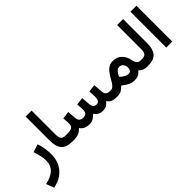

<svg xmlns="http://www.w3.org/2000/svg" viewBox="2 -1495 2575 2575"><g transform="rotate(-45 1289.5 -207.5)"><path d="M23.4 265.1 -18.6 154.3Q92.3 130.4 148.9 76.9Q205.6 23.4 205.6 -71.8Q205.6 -115.2 193.4 -167Q181.2 -218.8 165 -266.1L277.3 -303.2Q295.9 -251.5 305.4 -194.8Q314.9 -138.2 314.9 -85.4Q314.9 56.6 238.5 147Q162.1 237.3 23.4 265.1Z M427.7 -680.2H540.5V-226.1Q540.5 -168 559.6 -144.8Q578.6 -121.6 627.4 -121.6H639.6V0H627.4Q524.4 0 476.1 -54Q427.7 -107.9 427.7 -218.8Z M1215.8 0Q1171.4 0 1141.6 -18.6Q1111.8 -37.1 1092.3 -66.9Q1066.4 -35.6 1034.2 -17.8Q1002 0 960.4 0Q908.7 0 876.2 -17.6Q843.8 -35.2 823.7 -66.4Q798.3 -35.2 761.7 -17.6Q725.1 0 665 0H620.1V-121.6H666Q722.7 -121.6 747.8 -138.4Q772.9 -155.3 772.9 -210Q772.9 -221.7 771.2 -249.3Q769.5 -276.9 767.1 -305.2L874.5 -318.4L883.8 -197.8Q886.2 -162.1 905.3 -141.8Q924.3 -121.6 961.4 -121.6Q1006.3 -121.6 1021.7 -142.6Q1037.1 -163.6 1037.1 -210Q1037.1 -221.2 1035.4 -249Q1033.7 -276.9 1031.2 -305.2L1138.7 -318.4L1147.9 -197.8Q1150.4 -163.6 1165.3 -142.6Q1180.2 -121.6 1215.3 -121.6Q1247.6 -121.6 1261.2 -144.3Q1274.9 -167 1274.9 -210Q1274.9 -227.5 1273.2 -255.4Q1271.5 -283.2 1269 -314L1376.5 -326.7L1385.7 -197.8Q1388.2 -157.7 1408.7 -139.6Q1429.2 -121.6 1469.2 -121.6H1483.9V0H1470.2Q1373 0 1336.9 -64.5Q1316.9 -35.2 1288.6 -17.6Q1260.3 0 1215.8 0Z M1485.8 0H1464.4L1464.8 -121.6H1483.4Q1510.7 -121.6 1531 -140.4Q1551.3 -159.2 1569.1 -188.7Q1586.9 -218.3 1605.7 -251.2Q1624.5 -284.2 1647.9 -313.7Q1671.4 -343.3 1703.4 -362.1Q1735.4 -380.9 1779.8 -380.9Q1859.9 -380.9 1907.7 -332Q1955.6 -283.2 1968.8 -211.9Q1978 -163.6 1998.5 -142.6Q2019 -121.6 2044.4 -121.6H2057.1V0H2043.9Q2012.7 0 1982.7 -13.7Q1952.6 -27.3 1934.1 -50.8Q1911.1 -20 1881.1 -4.4Q1851.1 11.2 1806.6 11.2Q1756.3 11.2 1713.6 -10.5Q1670.9 -32.2 1627.4 -67.9Q1599.1 -38.1 1569.8 -19Q1540.5 0 1485.8 0ZM1783.2 -264.6Q1761.7 -264.6 1743.9 -250Q1726.1 -235.4 1712.6 -213.9Q1699.2 -192.4 1689 -171.4Q1704.6 -156.2 1719.2 -145.3Q1733.9 -134.3 1747.1 -126.5Q1764.6 -116.7 1779.8 -112.3Q1794.9 -107.9 1806.6 -107.9Q1836.9 -107.9 1850.3 -126.5Q1863.8 -145 1863.8 -173.3Q1863.8 -211.9 1842.3 -238.3Q1820.8 -264.6 1783.2 -264.6Z M2037.6 -121.6H2076.2Q2129.9 -121.6 2146.5 -148.9Q2163.1 -176.3 2163.1 -225.6V-680.2H2275.9V-218.3Q2275.9 -110.4 2228.5 -55.2Q2181.2 0 2075.7 0H2037.6Z M2528.8 -680.2V-0.5H2415.5V-680.2Z"/></g></svg>

Font: Vazirmatn RD FD SemiBold
Style: Regular
Weight: 600
Designer: Saber Rastikerdar
Foundry: Saber Rastikerdar
Version: Version 33.003